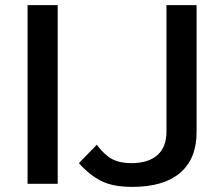

<svg xmlns="http://www.w3.org/2000/svg" viewBox="-20 -720 853 752"><path d="M88 -700H206V0H88ZM289 -81 359 -153Q389 -113 419 -97Q449 -81 494 -81Q561 -81 596.5 -112.5Q632 -144 632 -204V-700H750V-203Q750 -98 685.5 -43Q621 12 498 12Q424 12 378 -10.5Q332 -33 289 -81Z"/></svg>

Font: KoHo SemiBold
Style: Regular
Weight: 600
Designer: Cadson Demak & Katatrad Team
Foundry: Cadson Demak Co.,Ltd.
Version: Version 1.000; ttfautohint (v1.6)